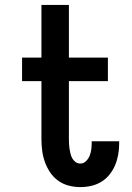

<svg xmlns="http://www.w3.org/2000/svg" viewBox="-20 -755 540 783"><path d="M308 8Q284 8 260.5 2Q237 -4 217.5 -18Q198 -32 184.5 -52Q171 -72 163 -94.5Q155 -117 152 -141Q149 -165 149 -189V-424H70V-520H149V-735H261V-520H420V-424H261V-189Q261 -178 261.5 -168Q262 -158 263.5 -148Q265 -138 267.5 -128Q270 -118 275 -109Q280 -100 288.5 -94Q297 -88 308 -88Q321 -88 331 -98Q341 -108 346 -121Q351 -134 352.5 -147.5Q354 -161 354 -175V-179H466V-169Q466 -147 462 -124.5Q458 -102 449.5 -81.5Q441 -61 426.5 -43Q412 -25 393 -13.5Q374 -2 352 3Q330 8 308 8Z"/></svg>

Font: Iosevka Curly
Style: Bold
Weight: 700
Monospace: yes
Designer: Belleve Invis
Foundry: Belleve Invis
Version: Version 22.1.2; ttfautohint (v1.8.4)